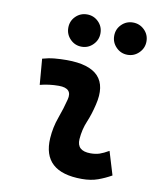

<svg xmlns="http://www.w3.org/2000/svg" viewBox="-85 -823 756 901"><g transform="rotate(10 293.0 -372.5)"><path d="M471.7 -142.6 505.4 -31.2Q475.6 -14.2 442.4 -2.2Q409.2 9.8 366.2 9.8Q176.8 9.8 187 -153.3Q190.4 -205.6 208 -253.9Q225.6 -302.2 236.3 -345.2Q251.5 -401.9 184.6 -401.9Q138.2 -401.9 95.2 -390.6L85 -513.7Q113.8 -522 142.6 -524.7Q171.4 -527.3 200.2 -527.3Q415.5 -527.3 371.1 -345.2Q359.9 -297.4 343.3 -258.3Q326.7 -219.2 323.2 -172.4Q319.3 -115.7 385.3 -115.7Q409.7 -115.7 428 -121.8Q446.3 -127.9 471.7 -142.6ZM476.1 -601.1Q444.3 -601.1 421.9 -623.8Q399.4 -646.5 399.4 -678.2Q399.4 -710.4 421.9 -732.7Q444.3 -754.9 476.1 -754.9Q507.8 -754.9 530.5 -732.7Q553.2 -710.4 553.2 -678.2Q553.2 -646.5 530.5 -623.8Q507.8 -601.1 476.1 -601.1ZM257.3 -601.1Q225.6 -601.1 203.1 -623.8Q180.7 -646.5 180.7 -678.2Q180.7 -710.4 203.1 -732.7Q225.6 -754.9 257.3 -754.9Q289.1 -754.9 311.5 -732.7Q334 -710.4 334 -678.2Q334 -646.5 311.5 -623.8Q289.1 -601.1 257.3 -601.1Z"/></g></svg>

Font: Cascadia Code PL
Style: Bold Italic
Weight: 700
Italic angle: -10°
Monospace: yes
Designer: Aaron Bell
Foundry: Saja Typeworks
Version: Version 2404.023; ttfautohint (v1.8.4)